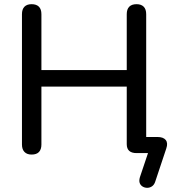

<svg xmlns="http://www.w3.org/2000/svg" viewBox="-20 -732 823 918"><path d="M722 137Q717 152 706.5 159Q696 166 684 166Q672 166 662 160Q652 154 648 143Q644 132 649 115L693 -16L703 0H633Q610 0 598 -10.5Q586 -21 586 -43V-318H178V-41Q178 -18 166.5 -5.5Q155 7 131 7Q109 7 97 -5.5Q85 -18 85 -41V-664Q85 -688 97 -700Q109 -712 131 -712Q154 -712 166 -700Q178 -688 178 -664V-397H586V-664Q586 -688 598 -700Q610 -712 633 -712Q655 -712 667 -700Q679 -688 679 -664V-35L637 -77H733Q761 -77 772.5 -62.5Q784 -48 775 -22Z"/></svg>

Font: Nunito Medium
Style: Regular
Weight: 500
Designer: Vernon Adams
Foundry: Vernon Adams
Version: Version 3.602